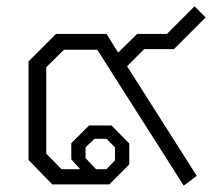

<svg xmlns="http://www.w3.org/2000/svg" viewBox="-20 -582 674 606"><path d="M381 -373 601 -27 560 4 287 -425H182L126 -370V-97L174 -48H233L205 -79V-130L261 -186H332L388 -129V-63L325 0H145L70 -77V-388L157 -475H316L353 -416L413 -475H507L594 -562L629 -527L529 -427H435ZM250 -83 283 -48H316L343 -76V-117L316 -144H278L250 -117Z"/></svg>

Font: Chakra Petch Light
Style: Regular
Weight: 300
Designer: Katatrad Aksorn Co.,Ltd.
Foundry: Cadson Demak Co.,Ltd.
Version: Version 1.000; ttfautohint (v1.6)